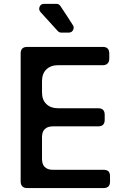

<svg xmlns="http://www.w3.org/2000/svg" viewBox="-20 -964 643 984"><path d="M290 -932.6Q327.1 -877 353.5 -835Q361.3 -823.2 354.5 -810.1Q347.7 -796.9 332 -796.9H293.9Q283.2 -796.9 275.4 -805.7Q247.1 -836.9 187.5 -902.3Q176.8 -915 183.1 -929.7Q189.5 -944.3 206.1 -944.3H269.5Q282.2 -944.3 290 -932.6ZM277.3 -409.2Q240.2 -409.2 217.8 -430.7Q195.3 -451.2 195.3 -491.2Q195.3 -509.8 195.3 -547.9Q195.3 -586.9 217.8 -608.4Q240.2 -629.9 277.3 -629.9Q353.5 -629.9 506.8 -629.9Q523.4 -629.9 531.2 -638.7Q540 -646.5 540 -663.1Q540 -672.9 540 -690.4Q540 -707 531.2 -715.8Q523.4 -723.6 506.8 -723.6Q377.9 -723.6 119.1 -723.6Q103.5 -723.6 94.7 -715.8Q85.9 -707 85.9 -690.4Q85.9 -471.7 85.9 -33.2Q85.9 -17.6 94.7 -8.8Q103.5 0 119.1 0Q250 0 510.7 0Q527.3 0 536.1 -8.8Q543.9 -17.6 543.9 -33.2Q543.9 -43 543.9 -60.5Q543.9 -77.1 536.1 -85.9Q527.3 -93.8 510.7 -93.8Q423.8 -93.8 251 -93.8Q223.6 -93.8 209 -108.4Q195.3 -122.1 195.3 -149.4Q195.3 -186.5 195.3 -260.7Q195.3 -288.1 209 -301.8Q223.6 -316.4 251 -316.4Q328.1 -316.4 483.4 -316.4Q499 -316.4 507.8 -324.2Q516.6 -333 516.6 -349.6Q516.6 -358.4 516.6 -376Q516.6 -392.6 507.8 -401.4Q499 -409.2 483.4 -409.2Q431.6 -409.2 379.9 -409.2Q329.1 -409.2 277.3 -409.2Z"/></svg>

Font: DeepSea
Style: Medium
Weight: 500
Designer: Stem
Version: Version 3.019;git-0a5106e0b